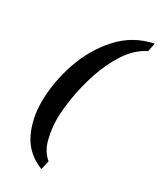

<svg xmlns="http://www.w3.org/2000/svg" viewBox="-224 -839 869 1044"><g transform="rotate(30 210.5 -317.5)"><path d="M228 132 241 76Q197 40 181 -23Q165 -86 165 -148Q165 -202 178 -283Q191 -364 219.5 -450.5Q248 -537 295 -608.5Q342 -680 410 -714L421 -767Q298 -742 214.5 -650Q131 -558 88.5 -433Q46 -308 46 -185Q46 -78 88 7.5Q130 93 228 132Z"/></g></svg>

Font: Noto Serif SemiCondensed Semi
Style: Italic
Weight: 600
Width: 4
Italic angle: -12°
Designer: Monotype Design Team
Foundry: Monotype Imaging Inc.
Version: Version 1.901